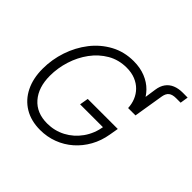

<svg xmlns="http://www.w3.org/2000/svg" viewBox="-196 -1029 1251 1251"><g transform="rotate(45 429.5 -404.0)"><path d="M643.6 -499 673.8 -705.6Q679.2 -743.7 697.5 -768.8Q715.8 -793.9 745.6 -806.4Q775.4 -818.8 814.9 -818.8Q828.1 -818.8 839.1 -818.6Q850.1 -818.4 859.4 -818.4L850.6 -762.7Q842.3 -762.7 829.1 -762.7Q815.9 -762.7 809.1 -762.7Q775.4 -762.7 758.1 -749.3Q740.7 -735.8 735.4 -705.6L701.2 -496.1ZM328.6 10.7Q245.1 10.7 184.3 -25.9Q123.5 -62.5 90.8 -128.7Q58.1 -194.8 58.1 -283.2Q58.1 -368.7 85.4 -450Q112.8 -531.2 163.3 -596.2Q213.9 -661.1 284.9 -699.7Q356 -738.3 443.4 -738.3Q503.4 -738.3 551.3 -719Q599.1 -699.7 632.1 -666Q665 -632.3 682.9 -588.6Q700.7 -544.9 700.7 -496.1H633.3Q631.8 -532.2 618.7 -564.7Q605.5 -597.2 581.1 -622.1Q556.6 -647 521.5 -661.4Q486.3 -675.8 440.9 -675.8Q367.7 -675.8 309.3 -641.8Q251 -607.9 209.5 -551.5Q168 -495.1 146 -425.5Q124 -356 124 -284.7Q124 -177.7 179 -114.7Q233.9 -51.8 331.1 -51.8Q398.9 -51.8 457.3 -82.5Q515.6 -113.3 555.2 -168.7Q594.7 -224.1 606.9 -297.9L627.9 -292H395L405.3 -352.1H682.1L671.4 -290Q660.2 -223.1 629.4 -168Q598.6 -112.8 553 -72.8Q507.3 -32.7 450 -11Q392.6 10.7 328.6 10.7Z"/></g></svg>

Font: Inter 28pt Light
Style: Italic
Weight: 300
Italic angle: -9.3988°
Designer: Rasmus Andersson
Foundry: rsms
Version: Version 4.001;git-66647c0bb